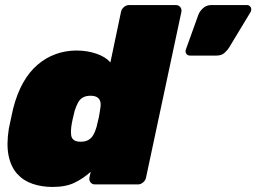

<svg xmlns="http://www.w3.org/2000/svg" viewBox="-20 -730 1015 760"><path d="M188 10Q145 10 108.5 -2.5Q72 -15 47.5 -42.5Q23 -70 14 -114Q5 -158 15 -221Q20 -244 23.5 -261Q27 -278 32 -300Q47 -359 71.5 -402.5Q96 -446 129 -474Q162 -502 201 -516Q240 -530 283 -530Q325 -530 361.5 -517.5Q398 -505 417 -483L459 -683Q461 -694 470.5 -702Q480 -710 491 -710H676Q687 -710 693.5 -702Q700 -694 698 -683L558 -27Q556 -16 546.5 -8Q537 0 526 0H356Q345 0 338.5 -8Q332 -16 334 -27L339 -50Q309 -23 274.5 -6.5Q240 10 188 10ZM299 -169Q318 -169 330 -176Q342 -183 349.5 -196Q357 -209 362 -227Q368 -250 371 -264.5Q374 -279 377 -301Q380 -317 377 -328Q374 -339 364.5 -345Q355 -351 338 -351Q320 -351 308 -344Q296 -337 289 -324Q282 -311 276 -293Q272 -278 268 -260Q264 -242 262 -227Q260 -209 261.5 -196Q263 -183 272 -176Q281 -169 299 -169ZM732 -510Q723 -510 718 -516.5Q713 -523 715 -532L765 -671Q770 -685 783.5 -697.5Q797 -710 817 -710H957Q966 -710 971 -703.5Q976 -697 974 -688Q973 -687 973 -685Q973 -683 971 -681L887 -542Q881 -532 869 -521Q857 -510 837 -510Z"/></svg>

Font: Rubik Black
Style: Italic
Weight: 900
Italic angle: -12°
Designer: Hubert and Fischer
Foundry: Hubert and Fischer
Version: Version 2.300;gftools[0.9.30]